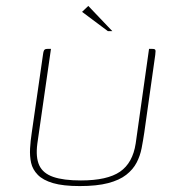

<svg xmlns="http://www.w3.org/2000/svg" viewBox="-20 -625 600 648"><path d="M467 -178Q463 -151 458 -125Q453 -99 441 -76Q429 -53 406 -35Q383 -17 345 -7Q307 3 249 3Q193 3 159 -7Q125 -17 107.5 -35Q90 -53 85 -75.5Q80 -98 81.5 -124Q83 -150 87 -176L125 -440Q126 -448 127.5 -452.5Q129 -457 132 -458.5Q135 -460 140 -460H152L106 -140Q100 -94 112.5 -67Q125 -40 159.5 -28Q194 -16 253 -16Q342 -16 385 -45.5Q428 -75 438 -141L483 -460H494Q500 -460 502.5 -458.5Q505 -457 505 -452.5Q505 -448 504 -440ZM344 -520 257 -585 278 -605 359 -520Z"/></svg>

Font: Genos Thin Thin
Style: Italic
Weight: 250
Italic angle: -8°
Version: Version 1.010